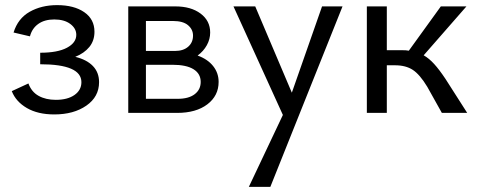

<svg xmlns="http://www.w3.org/2000/svg" viewBox="-20 -441 1867 750"><path d="M367 -120Q367 -63 317.5 -28.5Q268 6 192 6Q128 6 85 -19Q42 -44 26 -85L91 -115Q103 -82 131 -66.5Q159 -51 198 -51Q244 -51 271 -70Q298 -89 298 -120Q298 -190 137 -190V-235Q205 -235 241.5 -254.5Q278 -274 278 -305Q278 -330 254.5 -347.5Q231 -365 192 -365Q154 -365 129.5 -347.5Q105 -330 97 -299L33 -314Q50 -369 96 -395Q142 -421 203 -421Q269 -421 309 -393.5Q349 -366 349 -317Q349 -282 329 -257.5Q309 -233 274 -219Q319 -208 343 -183Q367 -158 367 -120Z M834 -121Q834 -67 790 -33.5Q746 0 672 0H481V-416H665Q726 -416 763.5 -388Q801 -360 801 -314Q801 -288 788 -264.5Q775 -241 752 -224Q791 -210 812.5 -183Q834 -156 834 -121ZM550 -359V-242H664Q696 -242 715 -258.5Q734 -275 734 -302Q734 -326 714.5 -342.5Q695 -359 656 -359ZM764 -121Q764 -153 736 -170.5Q708 -188 653 -188H550V-55H674Q717 -55 740.5 -73Q764 -91 764 -121Z M1318 -416 1036 289H952L1085 8L892 -416H977L1120 -79L1238 -416Z M1805 0H1706L1649 -102Q1620 -150 1592.5 -168Q1565 -186 1523 -186H1491V0H1413V-416H1491V-245H1548Q1568 -245 1577 -243L1702 -416H1802L1635 -225Q1656 -213 1676 -191Q1696 -169 1720 -133Z"/></svg>

Font: Ysabeau Medium
Style: Regular
Weight: 500
Designer: Christian Thalmann (Catharsis Fonts)
Version: Version 0.003